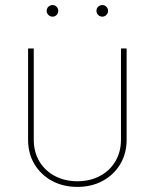

<svg xmlns="http://www.w3.org/2000/svg" viewBox="-20 -733 614 761"><path d="M286.6 7.8Q230.5 7.8 186.5 -15.9Q142.6 -39.6 116.9 -81.8Q91.3 -124 91.3 -179.7V-541H113.8V-179.7Q113.8 -130.4 136.2 -93Q158.7 -55.7 198 -35.2Q237.3 -14.6 286.6 -14.6Q336.4 -14.6 375.5 -35.2Q414.6 -55.7 437 -93Q459.5 -130.4 459.5 -179.7V-541H481.9V-179.7Q481.9 -124 456.3 -81.8Q430.7 -39.6 386.7 -15.9Q342.8 7.8 286.6 7.8ZM385.7 -667Q376 -667 369.1 -673.8Q362.3 -680.7 362.3 -689.9Q362.3 -699.7 369.1 -706.3Q376 -712.9 385.7 -712.9Q395 -712.9 401.6 -706.3Q408.2 -699.7 408.2 -689.9Q408.2 -680.7 401.6 -673.8Q395 -667 385.7 -667ZM188.5 -667Q178.7 -667 171.9 -673.8Q165 -680.7 165 -689.9Q165 -699.7 171.9 -706.3Q178.7 -712.9 188.5 -712.9Q197.8 -712.9 204.3 -706.3Q210.9 -699.7 210.9 -689.9Q210.9 -680.7 204.3 -673.8Q197.8 -667 188.5 -667Z"/></svg>

Font: Inter 17pt Thin
Style: Regular
Weight: 250
Version: Version 4.001;git-66647c0bb